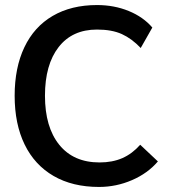

<svg xmlns="http://www.w3.org/2000/svg" viewBox="-20 -730 683 760"><path d="M38 -351Q38 -462 76.5 -543Q115 -624 188.5 -667Q262 -710 364 -710Q432 -710 489.5 -686.5Q547 -663 583 -621L537 -540Q502 -577 462.5 -595Q423 -613 364 -613Q266 -613 212 -543.5Q158 -474 158 -351Q158 -227 214.5 -157Q271 -87 374 -87Q425 -87 464 -104Q503 -121 535 -157L605 -91Q565 -44 502.5 -17Q440 10 372 10Q267 10 192 -33.5Q117 -77 77.5 -158Q38 -239 38 -351Z"/></svg>

Font: Niramit SemiBold
Style: Regular
Weight: 600
Designer: Katatrad Aksorn Co.,Ltd.
Foundry: Cadson Demak Co.,Ltd.
Version: Version 1.001; ttfautohint (v1.6)